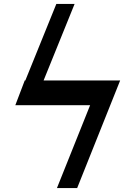

<svg xmlns="http://www.w3.org/2000/svg" viewBox="-20 -760 701 978"><path d="M592 -350 373 198H270L439 -224H58L106 -350H109L267 -740H360L202 -350Z"/></svg>

Font: OpenDyslexic
Style: Regular
Weight: 400
Designer: Abbie Gonzalez
Version: Version 0.920;hotconv 1.0.109;makeotfexe 2.5.65596